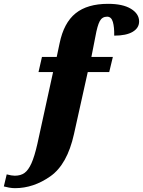

<svg xmlns="http://www.w3.org/2000/svg" viewBox="-106 -742 746 1002"><path d="M-86 231 -71 168Q-45 175 -29 175Q2 175 22 160.5Q42 146 58 110.5Q74 75 89 9L171 -366H95L113 -445H190L205 -516Q227 -623 288.5 -672.5Q350 -722 458 -722Q535 -722 577.5 -696Q620 -670 620 -630Q620 -596 586.5 -576Q553 -556 490 -556Q491 -600 483 -627.5Q475 -655 453 -655Q427 -655 414.5 -631.5Q402 -608 392 -552L371 -445H483L464 -366H352L280 -42Q245 116 157 178Q69 240 -28 240Q-42 240 -59 237Q-76 234 -86 231Z"/></svg>

Font: Noto Serif NarrowBlack
Style: Italic
Weight: 900
Width: 4
Italic angle: -12°
Designer: Monotype Design Team
Foundry: Monotype Imaging Inc.
Version: Version 1.001